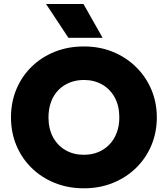

<svg xmlns="http://www.w3.org/2000/svg" viewBox="-20 -954 863 988"><path d="M411.5 15Q330 15 261.5 -12.8Q193 -40.5 142.5 -90Q92 -139.5 64.2 -206Q36.5 -272.5 36.5 -350Q36.5 -428 64.2 -494.5Q92 -561 142.5 -610.5Q193 -660 261.5 -687.5Q330 -715 411.5 -715Q493 -715 561.2 -687Q629.5 -659 680.2 -609Q731 -559 759 -492.8Q787 -426.5 787 -350Q787 -272.5 759 -206Q731 -139.5 680.2 -90Q629.5 -40.5 561.2 -12.8Q493 15 411.5 15ZM411.5 -157.5Q451.5 -157.5 484.8 -171Q518 -184.5 542.5 -209.8Q567 -235 580.5 -270.5Q594 -306 594 -350Q594 -409 570.5 -452.2Q547 -495.5 505.8 -519Q464.5 -542.5 411.5 -542.5Q372 -542.5 338.5 -529Q305 -515.5 280.5 -490.5Q256 -465.5 242.8 -429.8Q229.5 -394 229.5 -350Q229.5 -291 253 -247.8Q276.5 -204.5 317.5 -181Q358.5 -157.5 411.5 -157.5ZM332 -759.5 217 -933.5H409.5L508 -759.5Z"/></svg>

Font: Geologica ExtraBold
Style: Regular
Weight: 800
Designer: Sindre Bremnes, Frode Helland
Foundry: Monokrom Skriftforlag AS
Version: Version 1.010;gftools[0.9.28]